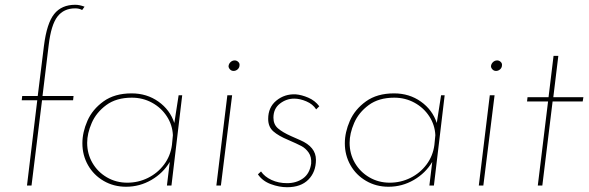

<svg xmlns="http://www.w3.org/2000/svg" viewBox="-20 -777 2466 804"><path d="M136 -357H71L73 -375H138L164 -585Q176 -680 207 -718.5Q238 -757 295 -757Q313 -757 334 -749L324 -735Q312 -742 295 -742Q247 -742 220.5 -707.5Q194 -673 184 -589L158 -375H288L286 -357H156L112 0H93Z M743 -378 698 0H679L691 -99Q663 -52 614 -23.5Q565 5 508 5Q456 5 414 -19.5Q372 -44 348.5 -85.5Q325 -127 325 -177Q325 -223 346 -271Q367 -319 413.5 -352.5Q460 -386 531 -386Q595 -386 643.5 -351.5Q692 -317 710 -262L728 -378ZM704 -211Q702 -254 678.5 -290Q655 -326 616.5 -347Q578 -368 532 -368Q467 -368 425 -337Q383 -306 364 -262Q345 -218 345 -179Q345 -133 367 -95Q389 -57 427.5 -34.5Q466 -12 513 -12Q559 -12 599.5 -32Q640 -52 667 -88Q694 -124 700 -170Z M952 -378 905 0H886L932 -378ZM937 -500Q938 -510 945.5 -517Q953 -524 963 -524Q971 -524 977.5 -518Q984 -512 983 -504Q983 -494 975.5 -487Q968 -480 958 -480Q949 -480 943 -486.5Q937 -493 937 -500Z M1182 7Q1149 7 1114 -6Q1079 -19 1060 -47L1073 -59Q1088 -37 1117 -23.5Q1146 -10 1182 -10Q1221 -10 1249 -30Q1277 -50 1283 -92Q1285 -120 1272.5 -138Q1260 -156 1242 -165.5Q1224 -175 1187 -191Q1146 -208 1124.5 -227Q1103 -246 1103 -279Q1103 -328 1137.5 -356Q1172 -384 1218 -382Q1243 -380 1271 -368Q1299 -356 1317 -332L1304 -319Q1290 -341 1263 -352.5Q1236 -364 1212 -364Q1179 -364 1152 -343Q1125 -322 1125 -284Q1125 -256 1144 -239.5Q1163 -223 1199 -207Q1205 -204 1237.5 -190Q1270 -176 1286.5 -155.5Q1303 -135 1303 -108Q1303 -57 1271.5 -25Q1240 7 1182 7Z M1842 -378 1797 0H1778L1790 -99Q1762 -52 1713 -23.5Q1664 5 1607 5Q1555 5 1513 -19.5Q1471 -44 1447.5 -85.5Q1424 -127 1424 -177Q1424 -223 1445 -271Q1466 -319 1512.5 -352.5Q1559 -386 1630 -386Q1694 -386 1742.5 -351.5Q1791 -317 1809 -262L1827 -378ZM1803 -211Q1801 -254 1777.5 -290Q1754 -326 1715.5 -347Q1677 -368 1631 -368Q1566 -368 1524 -337Q1482 -306 1463 -262Q1444 -218 1444 -179Q1444 -133 1466 -95Q1488 -57 1526.5 -34.5Q1565 -12 1612 -12Q1658 -12 1698.5 -32Q1739 -52 1766 -88Q1793 -124 1799 -170Z M2051 -378 2004 0H1985L2031 -378ZM2036 -500Q2037 -510 2044.5 -517Q2052 -524 2062 -524Q2070 -524 2076.5 -518Q2083 -512 2082 -504Q2082 -494 2074.5 -487Q2067 -480 2057 -480Q2048 -480 2042 -486.5Q2036 -493 2036 -500Z M2318 -543 2297 -370H2423L2420 -352H2294L2251 0H2232L2275 -352H2187L2189 -370H2277L2298 -543Z"/></svg>

Font: Josefin Sans Thin
Style: Italic
Weight: 200
Italic angle: -7°
Designer: Santiago Orozco
Foundry: Typemade
Version: Version 2.000